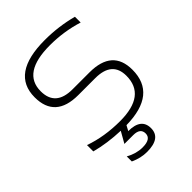

<svg xmlns="http://www.w3.org/2000/svg" viewBox="-256 -824 1152 1152"><g transform="rotate(-45 320.0 -248.5)"><path d="M277.3 4.4Q167 0.5 73.2 -24.4V-78.1Q183.1 -39.1 315.4 -39.1Q534.7 -39.1 534.7 -205.1Q534.7 -327.1 392.1 -327.1H248.5Q53.7 -327.1 53.7 -502.9Q53.7 -703.1 339.4 -703.1Q456.5 -703.1 566.4 -673.8V-625Q456.5 -659.2 339.4 -659.2Q105 -659.2 105 -502.9Q105 -376 248.5 -376H392.1Q585.9 -376 585.9 -205.1Q585.9 1 325.2 4.9L307.6 37.6Q417 37.6 417 121.6Q417 206.1 299.3 206.1Q246.6 206.1 193.8 181.6V138.7Q246.6 168 299.3 168Q371.6 168 371.6 121.6Q371.6 75.7 311.5 75.7H236.8Z"/></g></svg>

Font: Voltera Light
Style: Light
Weight: 300
Designer: Bernd Montag
Version: Version 1.301